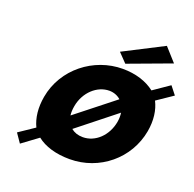

<svg xmlns="http://www.w3.org/2000/svg" viewBox="-145 -977 1165 1152"><g transform="rotate(20 437.5 -400.5)"><path d="M475.4 -697.5 530.1 -640.8 804.1 -742.4 728.1 -827ZM440.5 -139.4C409.3 -139.4 384.4 -148.6 365.3 -164.4L606.8 -356.2C609.3 -337.8 609.3 -318.1 605.6 -297.1C589.4 -205.1 520.1 -139.4 440.5 -139.4ZM329.8 -297.1C346.3 -390.3 419 -456 496.3 -456C525.2 -456 551 -445.5 569.9 -428.4L327.2 -236.6C324.7 -255 325.9 -274.7 329.8 -297.1ZM875.1 -563 834.6 -614.4 732.2 -544C681.3 -584 610.3 -607 527.8 -607C342.3 -607 173.3 -475.5 140.1 -287.5C127.3 -214.7 134.9 -150.1 159.8 -98.4L60.4 -31.4L99.9 26L202.2 -49.4C251 -10.4 323.3 11.6 411.2 11.6C600.9 11.6 762.6 -121.3 795.4 -307.1C808 -378.8 799.4 -443.4 773.3 -494Z"/></g></svg>

Font: Hussar Wysoki
Style: Obl
Weight: 700
Foundry: Cannot Into Space Fonts
Version: Version 0.92